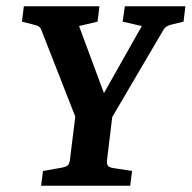

<svg xmlns="http://www.w3.org/2000/svg" viewBox="-20 -592 611 612"><path d="M231 -192 112 -496Q110 -502 105.5 -506Q101 -510 93 -512L50 -523L56 -572H297L291 -523L232 -509L324 -261H292L432 -509L371 -523L378 -572H571L565 -523L524 -513Q508 -509 501 -497L322 -192ZM111 0 117 -47 179 -58Q189 -60 195 -64Q201 -68 203 -83L222 -237H340L321 -81Q320 -68 324.5 -63Q329 -58 343 -56L401 -47L395 0Z"/></svg>

Font: Rasa SemiBold
Style: Italic
Weight: 600
Italic angle: -7.10001°
Designer: Anna Giedrys (Yrsa+Rasa design), David Brezina (Yrsa art-direction, Rasa art-direction, design)
Foundry: Rosetta Type Foundry
Version: Version 2.004